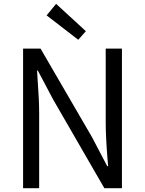

<svg xmlns="http://www.w3.org/2000/svg" viewBox="-20 -988 761 1008"><path d="M192.8 -733 463.4 -267.2 542.8 -115.8H547.8L544.4 -154Q535 -270 535 -346.8V-733H620.2V0H527.8L258.2 -467L178.8 -617.2H174.6L178.4 -555.4Q181.6 -512.4 183.6 -471.4Q185.6 -430.4 185.6 -390.2V0H101.2V-733ZM274.6 -967.8 430.8 -824.2 390.8 -779.2 224.8 -907.2Z"/></svg>

Font: 寒蝉端黑体 Light
Style: Regular
Weight: 300
Designer: ChillDuanSans {Warren2060}; 
Source Han Sans {Ryoko NISHIZUKA 西塚涼子 (kana, bopomofo & ideographs); Paul D. Hunt (Latin, G
Foundry: ChillType&Adobe
Version: Version 1.300;Glyphs 3.3 (3306)